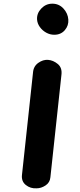

<svg xmlns="http://www.w3.org/2000/svg" viewBox="-20 -1024 437 1044"><path d="M314 -616.5 254 -60Q251.5 -31.5 227.8 -15.8Q204 0 179 0Q145.5 2 120.5 -18Q95.5 -38 99.5 -73L159.5 -629.5Q162 -663.5 188 -682Q214 -700.5 241 -698.5Q269.5 -696.5 294.2 -676Q319 -655.5 314 -616.5ZM275 -835Q252 -835 231.2 -846.5Q210.5 -858 196.8 -877Q183 -896 181.5 -918Q179.5 -951.5 204.5 -977.8Q229.5 -1004 264.5 -1004Q300.5 -1004 324.8 -977.8Q349 -951.5 351.5 -918Q354 -885 332.5 -860Q311 -835 275 -835Z"/></svg>

Font: Edu NSW ACT Cursive
Style: Regular
Weight: 400
Designer: Tina and Corey Anderson, Eben Sorkin, Mirko Velimirovic
Foundry: Sorkin Type Co.
Version: Version 2.000